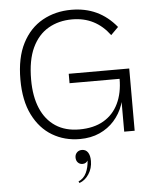

<svg xmlns="http://www.w3.org/2000/svg" viewBox="-63 -774 903 1097"><g transform="rotate(-5 388.0 -225.0)"><path d="M628 -303H341V-357H688V0H628ZM640 -254Q640 -201 622.5 -152Q605 -103 570.5 -64Q536 -25 486 -2.5Q436 20 372 20Q285 20 215 -21.5Q145 -63 104 -145Q63 -227 63 -348Q63 -473 105.5 -555.5Q148 -638 221.5 -679Q295 -720 387 -720Q467 -720 531 -690Q595 -660 645 -599L602 -556Q562 -610 508.5 -637.5Q455 -665 387 -665Q310 -665 250.5 -630.5Q191 -596 157.5 -525Q124 -454 124 -342Q124 -246 153 -177.5Q182 -109 238 -72Q294 -35 374 -35Q457 -35 513.5 -68Q570 -101 599 -161.5Q628 -222 628 -303ZM343 261Q374 247 388.5 216Q403 185 405 146Q401 153 393.5 158Q386 163 375 163Q359 163 348.5 152Q338 141 338 123Q338 106 349 94.5Q360 83 378 83Q400 83 412 100.5Q424 118 424 150Q424 192 402.5 225Q381 258 348 270Z"/></g></svg>

Font: Moderustic Light
Style: Regular
Weight: 300
Designer: Tural Alisoy
Foundry: TAFT Foundry
Version: Version 2.120